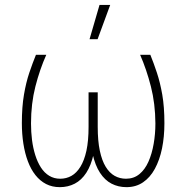

<svg xmlns="http://www.w3.org/2000/svg" viewBox="-20 -751 756 780"><path d="M549.3 -528.3H590.8Q604.5 -494.6 617.4 -455.6Q630.4 -416.5 639.2 -366.7Q647.9 -316.9 647.9 -250.5Q647.9 -195.3 638.2 -147.9Q628.4 -100.6 609.1 -65.2Q589.8 -29.8 561 -10.3Q532.2 9.3 493.7 9.3Q460.4 9.3 433.1 -4.9Q405.8 -19 386.2 -49.1Q366.7 -79.1 356.2 -125.7Q345.7 -172.4 345.7 -236.8V-376H377V-235.8Q377 -178.7 385.5 -138.7Q394 -98.6 409.4 -73.5Q424.8 -48.3 445.8 -36.6Q466.8 -24.9 491.7 -24.9Q523.4 -24.9 546.1 -43.5Q568.8 -62 583 -94Q597.2 -126 604.2 -166.3Q611.3 -206.5 611.3 -249.5Q610.8 -330.1 593 -399.7Q575.2 -469.2 549.3 -528.3ZM126 -528.3H168Q141.6 -469.2 123.8 -399.7Q106 -330.1 106 -249.5Q106 -214.8 110.1 -182.1Q114.3 -149.4 123.3 -120.8Q132.3 -92.3 146.2 -70.6Q160.2 -48.8 179.9 -36.9Q199.7 -24.9 224.6 -24.9Q249.5 -24.9 270.3 -36.6Q291 -48.3 306.6 -73.5Q322.3 -98.6 331.1 -138.7Q339.8 -178.7 339.8 -235.8V-376H370.6V-236.8Q370.6 -172.4 360.4 -125.7Q350.1 -79.1 330.6 -49.1Q311 -19 283.7 -4.9Q256.3 9.3 223.1 9.3Q191.9 9.3 167.2 -3.4Q142.6 -16.1 124 -39.6Q105.5 -63 93.3 -95.5Q81.1 -127.9 75 -167.2Q68.8 -206.5 68.8 -250.5Q68.8 -316.9 77.4 -366.7Q85.9 -416.5 99.1 -455.6Q112.3 -494.6 126 -528.3ZM343.8 -591.8 384.3 -731H427.7L376.5 -591.8Z"/></svg>

Font: Roboto Condensed ExtraLight
Style: Regular
Weight: 250
Designer: Christian Robertson
Foundry: Google
Version: Version 3.008; 2023